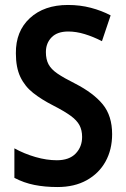

<svg xmlns="http://www.w3.org/2000/svg" viewBox="-20 -744 508 774"><path d="M432 -203Q432 -141 405.5 -93Q379 -45 329.5 -17.5Q280 10 212 10Q161 10 118.5 1.5Q76 -7 38 -27V-146Q78 -124 123 -111Q168 -98 209 -98Q259 -98 285 -125Q311 -152 311 -192Q311 -219 300.5 -239Q290 -259 264.5 -277.5Q239 -296 194 -319Q147 -343 113.5 -369.5Q80 -396 62 -434Q44 -472 44 -529Q43 -618 100.5 -671Q158 -724 254 -724Q303 -724 346.5 -712.5Q390 -701 426 -682L391 -578Q356 -596 321.5 -606.5Q287 -617 255 -617Q211 -617 188 -593.5Q165 -570 165 -534Q165 -505 175.5 -485Q186 -465 211.5 -447.5Q237 -430 283 -407Q357 -369 394.5 -323Q432 -277 432 -203Z"/></svg>

Font: Noto Sans Thai Looped Condensed SemiBold
Style: Regular
Weight: 600
Width: 3
Designer: Sasikarn Vongin, Ben Mitchell
Foundry: The Fontpad Ltd
Version: Version 1.001; ttfautohint (v1.8.4.7-5d5b)